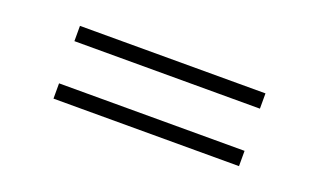

<svg xmlns="http://www.w3.org/2000/svg" viewBox="-37 -608 824 496"><g transform="rotate(20 375.0 -360.0)"><path d="M630 -418H120V-460H630ZM630 -260H120V-302H630Z"/></g></svg>

Font: Manrope Variable Light
Style: Regular
Weight: 200
Designer: Mikhail Sharanda
Foundry: Mikhail Sharanda
Version: Version 4.505